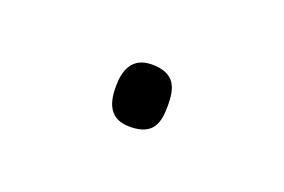

<svg xmlns="http://www.w3.org/2000/svg" viewBox="-30 -113 266 180"><g transform="rotate(20 103.0 -23.0)"><path d="M77 -23C77 -6 82 8 102 8C126 8 129 -6 129 -23C129 -39 126 -54 102 -54C82 -54 77 -39 77 -23Z"/></g></svg>

Font: Noto Sans Telugu Thin
Style: Regular
Weight: 100
Designer: Jelle Bosma - Monotype Design Team
Foundry: Monotype Imaging Inc.
Version: Version 2.005